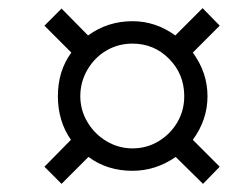

<svg xmlns="http://www.w3.org/2000/svg" viewBox="-20 -594 599 471"><path d="M89 -185 154 -251Q122 -297 122 -358Q122 -420 155 -465L89 -531L131 -573L196 -507Q244 -542 305 -542Q362 -542 410 -507L477 -574L519 -531L453 -465Q489 -416 489 -358Q489 -300 453 -251L519 -185L478 -143L411 -209Q362 -175 305 -175Q243 -175 197 -209L131 -143ZM432 -358Q432 -412 395 -449.5Q358 -487 305 -487Q270 -487 241 -470Q212 -453 194.5 -423Q177 -393 177 -358Q177 -324 194.5 -294.5Q212 -265 241.5 -247.5Q271 -230 305 -230Q340 -230 369 -247.5Q398 -265 415 -294Q432 -323 432 -358Z"/></svg>

Font: Noto Serif Cond
Style: Italic
Weight: 400
Width: 3
Italic angle: -12°
Designer: Monotype Design Team
Foundry: Monotype Imaging Inc.
Version: Version 1.001